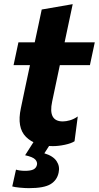

<svg xmlns="http://www.w3.org/2000/svg" viewBox="-20 -708 488 948"><path d="M241 13.5Q154 13.5 108.2 -32.2Q62.5 -78 83 -173.5Q93.5 -224.5 104 -273.8Q114.5 -323 128 -386.5H47L71 -499H151.5Q161 -543 169.2 -581.5Q177.5 -620 186 -661L339 -687.5Q326.5 -629 316.8 -583Q307 -537 299 -499H448L424 -386.5H275.5L237.5 -206.5Q216.5 -108.5 290 -108.5Q306 -108.5 325.2 -114Q344.5 -119.5 364 -133L348 -10.5Q332 0 300.2 6.8Q268.5 13.5 241 13.5ZM122.5 221Q103.5 221 77.5 218.5Q51.5 216 40.5 212.5L59 129.5Q64 131.5 76.5 133.5Q89 135.5 103.5 135.5Q131.5 135.5 145.2 128.5Q159 121.5 162.5 106Q165.5 92 154 79.5Q142.5 67 104 58.5L158.5 -27H236.5L230.5 0L199 49Q242.5 62 259.5 87.8Q276.5 113.5 269.5 144Q262 181.5 229.8 201.2Q197.5 221 122.5 221Z"/></svg>

Font: Commissioner
Style: Bold Italic
Weight: 700
Italic angle: -12°
Designer: Kostas Bartsokas
Foundry: Kostas Bartsokas
Version: Version 1.000; ttfautohint (v1.8.3)